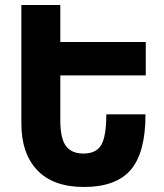

<svg xmlns="http://www.w3.org/2000/svg" viewBox="-20 -734 653 764"><path d="M65 -714H220V-567H560V-434H220V-255Q220 -183 242.5 -153Q265 -123 312 -123Q363 -123 383 -157.5Q403 -192 403 -279H559Q559 -127 500.5 -58.5Q442 10 314 10Q192 10 128.5 -56.5Q65 -123 65 -243Z"/></svg>

Font: Noto Sans Armenian Condensed ExtraBold
Style: Regular
Weight: 800
Width: 3
Designer: Monotype Design Team
Foundry: Monotype Imaging Inc.
Version: Version 2.008; ttfautohint (v1.8.4.7-5d5b)